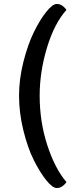

<svg xmlns="http://www.w3.org/2000/svg" viewBox="-20 -751 392 968"><path d="M76 -269Q76 -352 98 -439Q120 -526 150.5 -588.5Q181 -651 213 -691Q245 -731 266 -731Q294 -731 315 -701Q254 -633 217 -511Q180 -389 180 -269Q180 -137 218.5 -19Q257 99 315 167Q294 197 266 197Q245 197 213.5 158Q182 119 151 57.5Q120 -4 98 -93Q76 -182 76 -269Z"/></svg>

Font: Overlock
Style: Bold
Weight: 700
Designer: Dario Muhafara
Foundry: Dario Manuel Muhafara
Version: Version 1.001